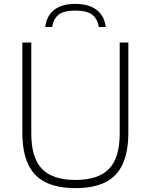

<svg xmlns="http://www.w3.org/2000/svg" viewBox="-20 -959 776 988"><path d="M368.5 9Q275 9 214.5 -21Q154 -51 124.5 -114.5Q95 -178 95 -277.5V-740H141V-271.5Q141 -147 196 -90Q251 -33 368.5 -33Q486 -33 541 -90Q596 -147 596 -271.5V-740H640.5V-277.5Q640.5 -178 611.2 -114.5Q582 -51 521.8 -21Q461.5 9 368.5 9ZM213 -820Q216.5 -855 234 -881.8Q251.5 -908.5 284.5 -923.8Q317.5 -939 367.5 -939Q418 -939 451.5 -923.5Q485 -908 502.8 -881.2Q520.5 -854.5 524 -820H488.5Q482.5 -860 455.8 -882.2Q429 -904.5 367.5 -904.5Q306.5 -904.5 280.2 -882.2Q254 -860 248.5 -820Z"/></svg>

Font: Encode Sans SC SemiExpanded ExtraLight
Style: Regular
Weight: 250
Width: 6
Designer: Multiple Designers
Foundry: Impallari Type
Version: Version 3.002